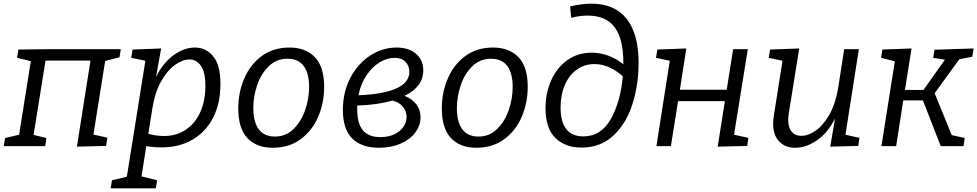

<svg xmlns="http://www.w3.org/2000/svg" viewBox="-22 -796 5324 1046"><path d="M636 -528 629 -484 551 -464 487 -63 563 -46 556 -1 397 3 471 -466H226L161 -61L231 -44L224 0H-2L6 -44L82 -62L146 -463L71 -481L78 -526L231 -528Z M1179 -339Q1179 -233 1139 -155Q1099 -77 1026.5 -35Q954 7 857 7Q816 7 775 0L749 165L834 186L827 230H581L588 186L669 167L770 -465L693 -481L700 -526L856 -532L828 -377Q867 -455 924.5 -496Q982 -537 1039 -537Q1101 -537 1140 -488.5Q1179 -440 1179 -339ZM786 -67Q831 -55 870 -55Q939 -55 990.5 -89.5Q1042 -124 1069.5 -186Q1097 -248 1097 -331Q1097 -402 1073 -437Q1049 -472 1010 -472Q972 -472 930 -441.5Q888 -411 854.5 -350.5Q821 -290 808 -205Z M1744 -323Q1744 -237 1712 -161Q1680 -85 1616.5 -38Q1553 9 1464 9Q1376 9 1326 -43.5Q1276 -96 1276 -206Q1276 -291 1308 -367Q1340 -443 1403 -490Q1466 -537 1555 -537Q1643 -537 1693.5 -484.5Q1744 -432 1744 -323ZM1358 -207Q1358 -132 1387.5 -92Q1417 -52 1476 -52Q1535 -52 1577 -93Q1619 -134 1640.5 -196.5Q1662 -259 1662 -322Q1662 -397 1632.5 -436.5Q1603 -476 1544 -476Q1484 -476 1442 -435Q1400 -394 1379 -332Q1358 -270 1358 -207Z M2269 -157Q2269 -112 2240.5 -74Q2212 -36 2160.5 -13.5Q2109 9 2043 9Q1947 9 1896.5 -42Q1846 -93 1846 -197Q1846 -295 1887 -372.5Q1928 -450 1995 -493.5Q2062 -537 2138 -537Q2206 -537 2245 -502.5Q2284 -468 2284 -413Q2284 -323 2182 -274Q2224 -257 2246.5 -227Q2269 -197 2269 -157ZM1931 -277Q2063 -282 2135.5 -313.5Q2208 -345 2208 -405Q2208 -438 2187 -459.5Q2166 -481 2127 -481Q2087 -481 2046.5 -456.5Q2006 -432 1974.5 -385.5Q1943 -339 1931 -277ZM2193 -159Q2193 -190 2173 -214.5Q2153 -239 2116 -248Q2031 -224 1924 -221V-202Q1924 -123 1955 -86Q1986 -49 2050 -49Q2095 -49 2127.5 -65Q2160 -81 2176.5 -106Q2193 -131 2193 -159Z M2853 -323Q2853 -237 2821 -161Q2789 -85 2725.5 -38Q2662 9 2573 9Q2485 9 2435 -43.5Q2385 -96 2385 -206Q2385 -291 2417 -367Q2449 -443 2512 -490Q2575 -537 2664 -537Q2752 -537 2802.5 -484.5Q2853 -432 2853 -323ZM2467 -207Q2467 -132 2496.5 -92Q2526 -52 2585 -52Q2644 -52 2686 -93Q2728 -134 2749.5 -196.5Q2771 -259 2771 -322Q2771 -397 2741.5 -436.5Q2712 -476 2653 -476Q2593 -476 2551 -435Q2509 -394 2488 -332Q2467 -270 2467 -207Z M3457 -453Q3457 -336 3424 -230.5Q3391 -125 3321 -58.5Q3251 8 3146 8Q3058 8 3004 -44Q2950 -96 2950 -207Q2950 -289 2981 -358.5Q3012 -428 3069 -468.5Q3126 -509 3201 -509Q3246 -509 3290 -493.5Q3334 -478 3374 -446V-453Q3374 -582 3327.5 -646.5Q3281 -711 3179 -711Q3134 -711 3090 -699L3084 -761Q3147 -776 3201 -776Q3326 -776 3391.5 -694Q3457 -612 3457 -453ZM3371 -380Q3336 -412 3296.5 -429.5Q3257 -447 3217 -447Q3162 -447 3120 -416.5Q3078 -386 3055 -332.5Q3032 -279 3032 -211Q3032 -53 3156 -53Q3253 -53 3306 -148Q3359 -243 3371 -380Z M4052 -528 3977 -62 4055 -45 4049 -1 3888 3 3927 -245H3672L3633 0H3554L3627 -465L3552 -481L3559 -526L3717 -532L3682 -307H3937L3972 -528Z M4584 -62 4660 -45 4654 -1 4501 3 4527 -150Q4487 -71 4428 -31Q4369 9 4310 9Q4255 9 4222.5 -25.5Q4190 -60 4190 -122Q4190 -146 4194 -167L4241 -465L4166 -481L4173 -526L4332 -532L4276 -183Q4272 -155 4272 -144Q4272 -101 4291 -78.5Q4310 -56 4343 -56Q4382 -56 4423.5 -85.5Q4465 -115 4498 -174.5Q4531 -234 4545 -321L4577 -528H4657Z M5275 -487 5204 -473 5070 -288 5163 -60 5234 -44 5227 0H5103L5006 -249H4899L4860 0H4780L4853 -462L4778 -481L4785 -526L4944 -532L4908 -306H5009L5126 -471L5062 -481L5069 -525L5282 -532Z"/></svg>

Font: Bitter Pro
Style: Italic
Weight: 400
Italic angle: -9°
Designer: Sol Matas, and Bitter project Authors
Foundry: Sol Matas
Version: Version 1.010